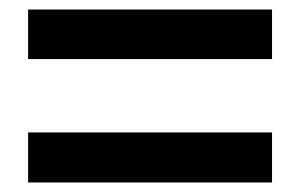

<svg xmlns="http://www.w3.org/2000/svg" viewBox="-20 -576 630 403"><path d="M39 -452V-556H551V-452ZM39 -193V-298H551V-193Z"/></svg>

Font: Noto Sans HK Thin
Style: Bold
Weight: 700
Version: Version 2.004-H2;hotconv 1.0.118;makeotfexe 2.5.65603